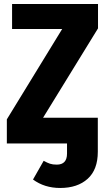

<svg xmlns="http://www.w3.org/2000/svg" viewBox="-20 -713 526 954"><path d="M467 -572 194 -128H466V41Q466 130 415.5 175.5Q365 221 279 221Q201 221 144 179L197 86Q215 96 228.5 100.5Q242 105 262 105Q313 105 313 50V0H14V-120L289 -569H40V-693H467Z"/></svg>

Font: Fira Sans Condensed
Style: Bold
Weight: 700
Width: 3
Designer: bBox Type GmbH & Carrois Corporate GbR & Edenspiekermann AG
Foundry: bBox Type GmbH & Carrois Corporate GbR & Edenspiekermann AG
Version: Version 4.301